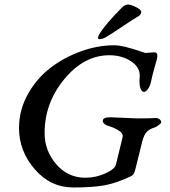

<svg xmlns="http://www.w3.org/2000/svg" viewBox="-20 -820 749 848"><path d="M419 -647Q413 -647 413 -653Q413 -660 418 -668Q445 -713 519 -787Q532 -800 546 -800Q558 -800 581 -788.5Q604 -777 604 -767Q604 -756 591 -748Q568 -735 518.5 -701.5Q469 -668 448 -656Q432 -647 419 -647ZM483 -620Q507 -620 539.5 -611.5Q572 -603 596 -594.5Q620 -586 622 -586Q627 -586 640.5 -587.5Q654 -589 662 -589Q680 -589 673 -559Q672 -555 661.5 -518Q651 -481 647 -459Q643 -440 633.5 -427Q624 -414 616 -414Q606 -414 600 -431Q594 -448 597 -478Q601 -521 560 -548.5Q519 -576 463 -576Q351 -576 264 -470.5Q177 -365 177 -233Q177 -154 228.5 -94.5Q280 -35 357 -35Q403 -35 445 -54Q487 -73 492 -93L521 -212Q526 -230 504.5 -243.5Q483 -257 458 -264Q449 -266 441.5 -272.5Q434 -279 434 -286Q434 -302 466 -302Q477 -302 530 -299.5Q583 -297 586 -297Q612 -297 629 -297.5Q646 -298 651.5 -298Q657 -298 660.5 -298.5Q664 -299 667 -299Q677 -299 684.5 -293.5Q692 -288 692 -279Q692 -276 681 -267.5Q670 -259 663 -257Q640 -250 628 -237.5Q616 -225 608 -194L578 -73Q574 -58 570 -51.5Q566 -45 555 -40Q491 -10 438.5 -1Q386 8 304 8Q203 8 133.5 -72.5Q64 -153 64 -254Q64 -334 103 -404Q142 -474 203 -520.5Q264 -567 338 -593.5Q412 -620 483 -620Z"/></svg>

Font: EB Garamond 08
Style: Italic
Weight: 400
Italic angle: -14°
Version: Version 0.016